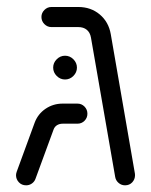

<svg xmlns="http://www.w3.org/2000/svg" viewBox="-20 -539 443 563"><path d="M317.8 -20 246.7 -428.9Q244.1 -443.7 234.4 -451.7Q224.8 -459.6 209.6 -459.6H130.7Q118.9 -459.6 110.2 -468.3Q101.5 -477 101.5 -489.3Q101.5 -501.1 110.2 -509.8Q118.9 -518.5 130.7 -518.5H209.6Q246.3 -518.5 272.4 -496.7Q298.5 -474.8 304.8 -438.9L375.6 -30Q375.9 -28.5 375.9 -25.2Q375.9 -13.3 367.8 -4.4Q359.6 4.4 346.7 4.4Q335.9 4.4 327.8 -2.6Q319.6 -9.6 317.8 -20ZM27 -25.2Q27 -29.6 28.9 -35.2L81.5 -178.9Q91.1 -204.8 113.5 -220Q135.9 -235.2 163.7 -235.2H207Q219.3 -235.2 227.8 -226.5Q236.3 -217.8 236.3 -205.6Q236.3 -193.3 227.8 -184.8Q219.3 -176.3 207 -176.3H163.7Q154.4 -176.3 147.2 -171.9Q140 -167.4 137 -158.9L84.1 -14.8Q81.1 -6.3 73.5 -0.9Q65.9 4.4 56.7 4.4Q43.7 4.4 35.4 -4.4Q27 -13.3 27 -25.2ZM135.9 -340.7Q135.9 -354.8 146.3 -365.2Q156.7 -375.6 170.7 -375.6Q184.8 -375.6 195.2 -365.2Q205.6 -354.8 205.6 -340.7Q205.6 -326.7 195.2 -316.3Q184.8 -305.9 170.7 -305.9Q156.7 -305.9 146.3 -316.3Q135.9 -326.7 135.9 -340.7Z"/></svg>

Font: 26F Galaxy Hebrew Medium
Style: Regular
Weight: 500
Designer: C₂₉H₂₅N₃O₅
Version: Version 1.000